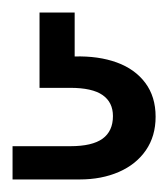

<svg xmlns="http://www.w3.org/2000/svg" viewBox="-20 -27 268 306"><path d="M0 259V206H92Q127 206 143.5 194Q160 182 160 158Q160 136 143.5 124.5Q127 113 92 113H43V-7H99V63Q137 62 166 72.5Q195 83 211.5 105Q228 127 228 159Q228 190 212.5 212.5Q197 235 169.5 247Q142 259 107 259Z"/></svg>

Font: DM Sans 12pt
Style: Regular
Weight: 400
Version: Version 4.004;gftools[0.9.30]